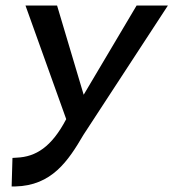

<svg xmlns="http://www.w3.org/2000/svg" viewBox="-20 -471 626 693"><path d="M219 -41C166 60 109 95 41 98L25 99L22 202H35C167 199 226 110 281 16L586 -451H473L282 -129L186 -451H72Z"/></svg>

Font: Charger Pro
Style: BlkNarObl
Weight: 900
Designer: Jasper
Foundry: Cannot Into Space Fonts
Version: Version 1.09